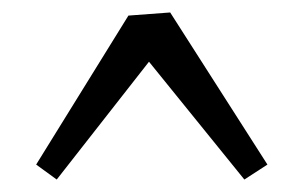

<svg xmlns="http://www.w3.org/2000/svg" viewBox="-20 -579 486 308"><path d="M38 -315 71 -291 219 -480 372 -291 409 -315 253 -559 186 -554Z"/></svg>

Font: Yrsa
Style: Regular
Weight: 400
Designer: Anna Giedrys (Yrsa+Rasa design), David Brezina (Yrsa art-direction, Rasa art-direction, design)
Foundry: Rosetta Type Foundry
Version: Version 1.001;PS 1.1;hotconv 1.0.88;makeotf.lib2.5.647800